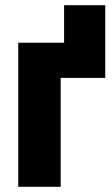

<svg xmlns="http://www.w3.org/2000/svg" viewBox="-20 -717 431 737"><path d="M384 -418H213V0H50V-553H226V-697H384Z"/></svg>

Font: Noto Sans UI CondBlack
Style: Regular
Weight: 900
Width: 3
Designer: Monotype Design Team
Foundry: Monotype Imaging Inc.
Version: Version 1.001